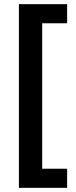

<svg xmlns="http://www.w3.org/2000/svg" viewBox="-20 -742 367 924"><path d="M303 162V70H183V-630H303V-722H71V162Z"/></svg>

Font: Noto Sans Myanmar UI SemiBold
Style: Regular
Weight: 600
Designer: Monotype Design Team
Foundry: Monotype Imaging Inc.
Version: Version 2.103